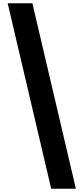

<svg xmlns="http://www.w3.org/2000/svg" viewBox="-20 -793 511 1174"><path d="M178 -773 444 361H293L27 -773Z"/></svg>

Font: Noto Sans Telugu Black
Style: Regular
Weight: 900
Designer: Jelle Bosma - Monotype Design Team
Foundry: Monotype Imaging Inc.
Version: Version 2.005; ttfautohint (v1.8.4.7-5d5b)